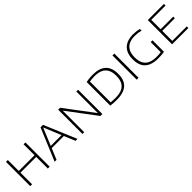

<svg xmlns="http://www.w3.org/2000/svg" viewBox="347 -1964 3330 3330"><g transform="rotate(-45 2012.0 -299.0)"><path d="M100 0V-595H145.5V-326.5H531.5V-595H577V0H531.5V-285.5H145.5V0Z M698.5 0 947.5 -595H1009L1259 0H1211L972.5 -573.5H983L745 0ZM816 -202.5 828 -242H1128.5L1140 -202.5Z M1380 0V-595H1427.5L1838.5 -48.5H1825.5V-595H1869V0H1821L1410 -546.5H1423.5V0Z M2222.5 4Q2185 4 2147 1.8Q2109 -0.5 2069 -5V-585Q2095.5 -590.5 2123.8 -594Q2152 -597.5 2180.2 -599.2Q2208.5 -601 2234.5 -601Q2393 -601 2475 -526Q2557 -451 2557 -297Q2557 -194 2519.2 -127.5Q2481.5 -61 2407 -28.5Q2332.5 4 2222.5 4ZM2230.5 -36Q2323.5 -36 2385.5 -63.5Q2447.5 -91 2478.5 -149Q2509.5 -207 2509.5 -298Q2509.5 -388 2479 -446.2Q2448.5 -504.5 2387.5 -532.8Q2326.5 -561 2234.5 -561Q2203.5 -561 2171.2 -558Q2139 -555 2114.5 -550.5V-42.5Q2139.5 -39.5 2168.5 -37.8Q2197.5 -36 2230.5 -36Z M2711.5 0V-595H2757V0Z M3239 4.5Q3132 4.5 3059 -28Q2986 -60.5 2948.8 -127.2Q2911.5 -194 2911.5 -297Q2911.5 -404.5 2951 -471.8Q2990.5 -539 3060.2 -570.5Q3130 -602 3220.5 -602Q3261 -602 3299.8 -597Q3338.5 -592 3372.5 -583V-540.5Q3330.5 -552.5 3294.2 -557Q3258 -561.5 3222 -561.5Q3144 -561.5 3085 -535.5Q3026 -509.5 2992.8 -451.5Q2959.5 -393.5 2959.5 -297.5Q2959.5 -207 2990.8 -149Q3022 -91 3084 -63.2Q3146 -35.5 3238 -35.5Q3270 -35.5 3302.8 -38Q3335.5 -40.5 3362 -46L3343.5 -25V-289H3388V-7.5Q3349.5 -1.5 3311.8 1.5Q3274 4.5 3239 4.5Z M3578.5 0V-595H3974V-555.5H3623.5V-39.5H3978.5V0ZM3606 -285.5V-325H3932.5V-285.5Z"/></g></svg>

Font: Encode Sans SC SemiExpanded ExtraLight
Style: Regular
Weight: 250
Width: 6
Designer: Multiple Designers
Foundry: Impallari Type
Version: Version 3.002